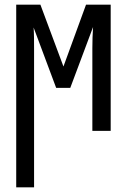

<svg xmlns="http://www.w3.org/2000/svg" viewBox="-20 -557 540 817"><path d="M49 240H125V-347C125 -376 125 -415 123 -440L219 -183H279L376 -442C374 -417 373 -378 373 -351V0H451V-537H346L250 -274L152 -537H49Z"/></svg>

Font: Noto Sans Mono ExtraCondensed
Style: Regular
Weight: 400
Width: 2
Designer: Monotype Design Team
Foundry: Monotype Imaging Inc.
Version: Version 2.014